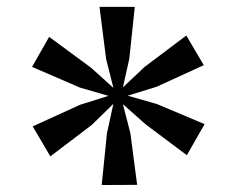

<svg xmlns="http://www.w3.org/2000/svg" viewBox="-20 -842 682 553"><path d="M210 -540 292.5 -565.9 210 -589.8 72.3 -649.4 121.6 -735.8 242.2 -647 306.6 -588.9 285.6 -672.4 266.6 -822.3H368.2L352.5 -673.3L334 -590.3L396 -648.9L516.6 -739.7L566.9 -654.3L431.6 -592.3L347.7 -566.4L431.6 -542.5L569.3 -484.4L518.1 -395L399.4 -483.9L334 -542L355.5 -458.5L375 -309.6L272.9 -309.1L288.1 -458.5L306.6 -543L244.6 -482.4L125 -391.6L74.2 -478Z"/></svg>

Font: Merriweather
Style: Regular
Weight: 400
Designer: Eben Sorkin
Foundry: Eben Sorkin
Version: Version 1.584; ttfautohint (v1.8.1)